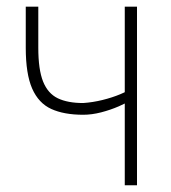

<svg xmlns="http://www.w3.org/2000/svg" viewBox="-20 -548 505 568"><path d="M385.3 -528.3V0H349.1V-528.3ZM373 -289.6V-254.9Q356 -244.1 331.3 -233.4Q306.6 -222.7 279.1 -215.6Q251.5 -208.5 226.1 -208.5Q169.4 -208.5 131.8 -225.6Q94.2 -242.7 75.2 -285.9Q56.2 -329.1 56.2 -406.7V-528.3H93.3V-406.7Q93.3 -342.3 107.4 -306.9Q121.6 -271.5 150.9 -257.3Q180.2 -243.2 226.1 -243.2Q254.4 -245.1 283.2 -252.2Q312 -259.3 335.9 -269.3Q359.9 -279.3 373 -289.6Z"/></svg>

Font: Roboto Condensed ExtraLight
Style: Regular
Weight: 250
Designer: Christian Robertson
Foundry: Google
Version: Version 3.008; 2023